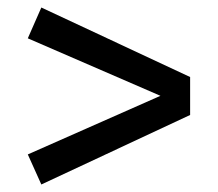

<svg xmlns="http://www.w3.org/2000/svg" viewBox="-20 -615 580 511"><path d="M90 -595 54 -513 407 -360 54 -204 90 -124 486 -309V-410Z"/></svg>

Font: Glow Sans SC Normal Medium
Style: Regular
Weight: 600
Designer: Ryoko NISHIZUKA (kana, bopomofo & ideographs); Paul D. Hunt (Latin, Greek & Cyrillic); Sandoll Communications, Soo-young
Version: Version 0.93